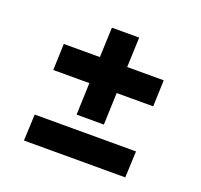

<svg xmlns="http://www.w3.org/2000/svg" viewBox="-102 -667 815 780"><g transform="rotate(20 305.5 -277.5)"><path d="M241 -173 246 -311H90L94 -425H250L255 -554H373L368 -425H526L522 -311H364L359 -173ZM76 -1 81 -115H519L514 -1Z"/></g></svg>

Font: Literata 7pt
Style: Bold Italic
Weight: 700
Italic angle: -2°
Designer: Latin by Veronika Burian and Jose Scaglione. Greek by Irene Vlachou. Cyrillic by Vera Evstafieva
Foundry: TypeTogether
Version: Version 3.002